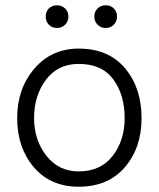

<svg xmlns="http://www.w3.org/2000/svg" viewBox="-20 -698 601 727"><path d="M516 -251Q516 -138 452.5 -64.5Q389 9 278 9Q171 9 108 -65Q45 -139 45 -251Q45 -362 110 -438Q175 -514 278 -514Q391 -514 453.5 -439.5Q516 -365 516 -251ZM109 -251Q109 -168 155.5 -108.5Q202 -49 278 -49Q361 -49 406.5 -107.5Q452 -166 452 -251Q452 -339 409 -397.5Q366 -456 278 -456Q199 -456 154 -396Q109 -336 109 -251ZM423 -635Q423 -617 411 -604.5Q399 -592 380 -592Q362 -592 349.5 -604.5Q337 -617 337 -635Q337 -654 349.5 -666Q362 -678 380 -678Q399 -678 411 -666Q423 -654 423 -635ZM239 -635Q239 -617 226.5 -604.5Q214 -592 196 -592Q177 -592 165 -604.5Q153 -617 153 -635Q153 -654 165 -666Q177 -678 196 -678Q214 -678 226.5 -666Q239 -654 239 -635Z"/></svg>

Font: Hind Madurai Light
Style: Regular
Weight: 300
Designer: Jyotish Sonowal
Foundry: Indian Type Foundry
Version: Version 1.001;PS 1.0;hotconv 1.0.86;makeotf.lib2.5.63406; tt